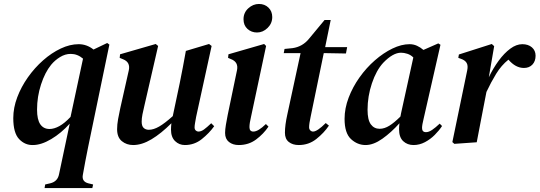

<svg xmlns="http://www.w3.org/2000/svg" viewBox="-20 -718 2723 969"><path d="M146 14Q106 15 76.5 -16Q47 -47 47 -122Q47 -174 67 -227Q87 -280 121 -328Q155 -376 197.5 -413.5Q240 -451 286.5 -473Q333 -495 377 -495Q418 -495 452 -468L521 -501L532 -493L425 23Q418 58 411 94Q404 130 398 165Q392 198 425 207L450 213L446 231H205L208 213L234 207Q271 198 278 161L332 -94Q289 -46 238.5 -16Q188 14 146 14ZM167 -165Q167 -114 183.5 -90.5Q200 -67 230 -67Q253 -67 279.5 -81.5Q306 -96 336 -128L399 -422Q371 -446 337 -446Q309 -446 283 -430Q257 -414 238 -391Q207 -353 187 -291.5Q167 -230 167 -165Z M652 14Q619 14 595 -5.5Q571 -25 571 -66Q571 -89 576 -117Q581 -145 587 -172L630 -363Q639 -404 601 -419L584 -426L586 -444L766 -496L778 -486L709 -186Q703 -161 699 -141Q695 -121 695 -104Q695 -82 705 -72.5Q715 -63 731 -63Q755 -63 783.5 -79.5Q812 -96 852 -132L853 -137L887 -298Q895 -339 903 -379.5Q911 -420 918 -461L1035 -496L1048 -486L970 -129Q967 -112 964.5 -98Q962 -84 962 -75Q962 -65 968 -59.5Q974 -54 981 -54Q995 -54 1009.5 -64.5Q1024 -75 1046 -96L1061 -81Q1036 -46 998.5 -16Q961 14 913 14Q884 14 863.5 -6Q843 -26 843 -64Q843 -79 845 -96Q793 -44 744.5 -15Q696 14 652 14Z M1277 -554Q1249 -554 1229 -572Q1209 -590 1209 -621Q1209 -654 1233 -676Q1257 -698 1287 -698Q1316 -698 1335 -679.5Q1354 -661 1354 -632Q1354 -600 1330.5 -577Q1307 -554 1277 -554ZM1185 14Q1155 14 1135.5 -1.5Q1116 -17 1116 -47Q1116 -64 1120 -88Q1124 -112 1129 -137L1176 -363Q1185 -405 1145 -420L1131 -426L1133 -444L1313 -496L1323 -486L1247 -129Q1243 -112 1241 -99.5Q1239 -87 1239 -76Q1239 -54 1259 -54Q1283 -54 1322 -92L1335 -79Q1310 -42 1272.5 -14Q1235 14 1185 14Z M1488 14Q1457 14 1437.5 -1.5Q1418 -17 1418 -48Q1418 -86 1430 -140L1497 -450H1412L1416 -471L1456 -475Q1507 -482 1540 -523L1618 -617H1649L1621 -480H1732L1726 -448L1614 -450L1548 -130Q1544 -112 1542 -98.5Q1540 -85 1540 -76Q1540 -66 1546 -60Q1552 -54 1560 -54Q1581 -54 1624 -97L1640 -84Q1615 -47 1576.5 -16.5Q1538 14 1488 14Z M1825 14Q1784 14 1751.5 -16Q1719 -46 1719 -118Q1719 -171 1739.5 -225Q1760 -279 1794.5 -327.5Q1829 -376 1872 -413.5Q1915 -451 1960.5 -473Q2006 -495 2047 -495Q2067 -495 2084.5 -487Q2102 -479 2117 -466L2192 -499L2203 -492L2118 -119Q2110 -87 2110 -72Q2110 -51 2130 -51Q2144 -51 2161 -62.5Q2178 -74 2199 -94L2211 -82Q2196 -59 2174 -37Q2152 -15 2124.5 -0.5Q2097 14 2067 14Q2036 14 2015 -5.5Q1994 -25 1994 -66Q1994 -80 1996 -96Q1955 -50 1910 -18Q1865 14 1825 14ZM1835 -164Q1835 -113 1851.5 -90.5Q1868 -68 1896 -68Q1920 -68 1945 -83.5Q1970 -99 2001 -130Q2002 -136 2004 -146L2066 -428Q2053 -441 2036 -446.5Q2019 -452 2004 -452Q1963 -452 1914 -401Q1879 -363 1857 -297.5Q1835 -232 1835 -164Z M2273 8 2263 -1 2338 -363Q2343 -387 2335 -400.5Q2327 -414 2307 -421L2293 -426L2296 -443L2462 -496L2474 -485L2447 -328Q2469 -374 2497 -412Q2525 -450 2555.5 -472.5Q2586 -495 2616 -495Q2646 -495 2664.5 -479Q2683 -463 2683 -437Q2683 -409 2667 -392Q2651 -375 2624 -375Q2582 -375 2546 -417Q2510 -388 2484 -345.5Q2458 -303 2435 -254L2427 -213Q2417 -160 2406.5 -107Q2396 -54 2386 0Z"/></svg>

Font: DeepMind Serif Text
Style: Italic
Weight: 400
Italic angle: -12°
Designer: Frank Grießhammer / Modifications: Colophon Foundry
Foundry: Colophon Foundry
Version: Version 5.003; ttfautohint (v1.8.2)